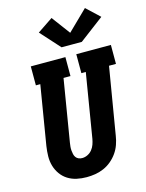

<svg xmlns="http://www.w3.org/2000/svg" viewBox="-144 -1080 895 1174"><g transform="rotate(-15 303.5 -493.0)"><path d="M256 8Q224 8 193.5 1.5Q163 -5 137.5 -21Q112 -37 94.5 -61.5Q77 -86 68.5 -115Q60 -144 60.5 -176Q61 -208 66 -240L128 -615H100V-735H319V-615H275L210 -221Q208 -209 207 -197Q206 -185 207 -173.5Q208 -162 210.5 -150.5Q213 -139 219.5 -130Q226 -121 236.5 -116.5Q247 -112 259 -112Q277 -112 294 -120.5Q311 -129 322.5 -143.5Q334 -158 340 -175Q346 -192 349 -209L416 -615H388V-735H607V-615H563L492 -190Q488 -163 478.5 -136Q469 -109 452.5 -85.5Q436 -62 413.5 -43Q391 -24 364.5 -12.5Q338 -1 310.5 3.5Q283 8 256 8ZM440 -799H312L201 -922L299 -988L386 -871L512 -994L595 -916Z"/></g></svg>

Font: Iosevka Curly Slab HvEx
Style: Italic
Weight: 900
Width: 7
Italic angle: -9°
Monospace: yes
Designer: Belleve Invis
Foundry: Belleve Invis
Version: Version 11.1.0; ttfautohint (v1.8.3)